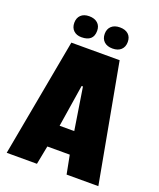

<svg xmlns="http://www.w3.org/2000/svg" viewBox="-143 -861 784 949"><g transform="rotate(20 249.0 -387.0)"><path d="M490 0H323L304 -98H186L167 0H8L122 -621H376ZM285 -215 250 -437H243L208 -215ZM222 -719Q222 -663 159 -663Q133 -663 117.5 -678Q102 -693 102 -718.5Q102 -744 117.5 -759Q133 -774 161 -774Q189 -774 205.5 -759.5Q222 -745 222 -719ZM322.5 -663Q294 -663 278 -678Q262 -693 262 -718.5Q262 -744 278 -759Q294 -774 322.5 -774Q351 -774 367 -759.5Q383 -745 383 -719Q383 -693 367 -678Q351 -663 322.5 -663Z"/></g></svg>

Font: Passion One
Style: Regular
Weight: 400
Designer: Alejandro Lo Celso
Foundry: Fontstage
Version: Version 1.002